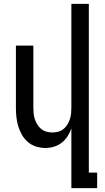

<svg xmlns="http://www.w3.org/2000/svg" viewBox="-20 -755 540 990"><path d="M348 215V-93Q341 -72 328.5 -52.5Q316 -33 298 -19Q280 -5 258 1.5Q236 8 213 8Q189 8 165.5 0.5Q142 -7 123.5 -23Q105 -39 93 -60Q81 -81 74 -104.5Q67 -128 64.5 -152Q62 -176 62 -200V-520H152V-200Q152 -185 153.5 -169.5Q155 -154 160 -139.5Q165 -125 173 -112Q181 -99 193 -89.5Q205 -80 220 -76Q235 -72 250 -72Q265 -72 280 -76Q295 -80 307 -89.5Q319 -99 327 -112Q335 -125 340 -139.5Q345 -154 346.5 -169.5Q348 -185 348 -200V-735H438V135H481V215Z"/></svg>

Font: Iosevka Fixed Medium
Style: Regular
Weight: 500
Monospace: yes
Designer: Belleve Invis
Foundry: Belleve Invis
Version: Version 32.3.0